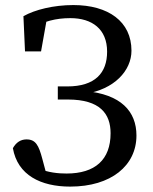

<svg xmlns="http://www.w3.org/2000/svg" viewBox="-20 -704 590 740"><path d="M250.5 15.2C408.6 15.2 505.9 -65.9 505.9 -181.8C505.9 -274.2 446.7 -341.2 306.6 -353.2V-342.1C420.8 -359.2 486.7 -432 486.7 -508.7C486.7 -621 397.6 -684.5 262.7 -684.5C186.5 -684.5 114.5 -666.6 70.3 -641.6L76.4 -505.8H138.2L166 -662L100.1 -634.8V-593.6C148.1 -621.7 194.8 -634.1 251.2 -634.1C334.9 -634.1 392.8 -592 392.8 -504.9C392.8 -423.1 346.7 -370.9 239.3 -370.9H202.8V-320.4H241.9C366 -320.4 406.2 -265 406.2 -190.4C406.2 -88.6 346.7 -35.2 236.6 -35.2C205.6 -35.2 166.4 -38.2 121.1 -56.9L164.5 -11.9L143.1 -91.8C129.3 -143.8 117.6 -166.7 82.2 -166.7C60 -166.7 42.6 -155.6 29.6 -133C47.8 -28.9 137.1 15.2 250.5 15.2Z"/></svg>

Font: Source Serif Variable
Style: Regular
Weight: 389
Designer: Frank Grießhammer
Foundry: Adobe Systems Incorporated
Version: Version 3.001;hotconv 1.0.111;makeotfexe 2.5.65597